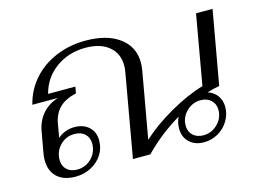

<svg xmlns="http://www.w3.org/2000/svg" viewBox="-83 -712 1150 864"><g transform="rotate(-15 492.0 -280.0)"><path d="M903 -119Q903 -85 885 -55Q867 -25 836.5 -7.5Q806 10 770 10Q728 10 702.5 -14.5Q677 -39 677 -78Q677 -107 689 -131Q597 -77 522 0H441L509 -386Q512 -403 512 -417Q512 -473 472.5 -506Q433 -539 364 -539Q285 -539 226 -496.5Q167 -454 148 -382H275L270 -352Q218 -340 191 -313Q164 -286 156 -241L145 -177Q157 -190 178.5 -198.5Q200 -207 223 -207Q265 -207 290.5 -183.5Q316 -160 316 -121Q316 -84 297 -54.5Q278 -25 245 -7.5Q212 10 172 10Q117 10 86.5 -18.5Q56 -47 56 -98Q56 -114 59 -130L76 -225Q84 -273 112.5 -306Q141 -339 186 -353H67Q83 -418 126 -467Q169 -516 233 -543Q297 -570 372 -570Q472 -570 530 -527Q588 -484 588 -410Q588 -394 585 -376L530 -66Q589 -120 671 -167Q753 -214 828 -236L885 -560H962L901 -217Q877 -213 843 -203Q871 -194 887 -172Q903 -150 903 -119ZM121 -81Q121 -53 139 -36Q157 -19 187 -19Q227 -19 254.5 -47Q282 -75 282 -115Q282 -143 264 -160Q246 -177 215 -177Q176 -177 148.5 -149Q121 -121 121 -81ZM870 -115Q870 -142 851.5 -159.5Q833 -177 803 -177Q765 -177 737 -149.5Q709 -122 709 -83Q709 -55 727.5 -38Q746 -21 776 -21Q814 -21 842 -48.5Q870 -76 870 -115Z"/></g></svg>

Font: Fahkwang Light
Style: Italic
Weight: 300
Italic angle: -10°
Version: Version 1.000; ttfautohint (v1.6)